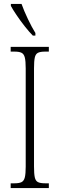

<svg xmlns="http://www.w3.org/2000/svg" viewBox="-20 -951 302 971"><path d="M34 0V-24H54Q77 -24 89 -30Q101 -36 105.5 -54Q110 -72 110 -108V-605Q110 -642 105.5 -660Q101 -678 89 -684Q77 -690 54 -690H34V-714H227V-690H208Q184 -690 172 -684Q160 -678 156 -660Q152 -642 152 -605V-109Q152 -72 156 -54Q160 -36 172 -30Q184 -24 208 -24H227V0ZM146 -771Q128 -789 105.5 -817.5Q83 -846 63.5 -875Q44 -904 35 -921V-931H89Q101 -897 121 -855Q141 -813 159 -784V-771Z"/></svg>

Font: Noto Serif ExtraCondensed ExtraLight
Style: Regular
Weight: 200
Width: 2
Designer: Monotype Design Team
Foundry: Monotype Imaging Inc.
Version: Version 2.015